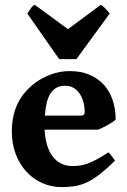

<svg xmlns="http://www.w3.org/2000/svg" viewBox="-20 -765 531 800"><path d="M252 -407.7Q230 -407.7 214.8 -399.2Q199.7 -390.6 189.7 -374.5Q179.7 -358.4 174.3 -335.4Q168.9 -312.5 167 -283.2H314.5Q325.7 -283.2 329.3 -286.9Q333 -290.5 333 -300.8Q333 -315.9 328.9 -334.5Q324.7 -353 315.2 -369.4Q305.7 -385.7 290 -396.7Q274.4 -407.7 252 -407.7ZM461.9 -267.1Q457.5 -262.2 448.5 -256.1Q439.5 -250 428.7 -244.1Q418 -238.3 407.2 -232.9Q396.5 -227.5 388.7 -224.6H166Q167.5 -190.9 175.5 -162.8Q183.6 -134.8 198 -115Q212.4 -95.2 233.4 -84.2Q254.4 -73.2 281.2 -73.2Q296.4 -73.2 311 -75Q325.7 -76.7 342.5 -82.5Q359.4 -88.4 380.6 -99.6Q401.9 -110.8 431.2 -129.9Q434.1 -128.4 438.5 -123.3Q442.9 -118.2 447 -112.5Q451.2 -106.9 454.6 -102.1Q458 -97.2 459 -95.2Q424.3 -61.5 397 -40Q369.6 -18.6 344.2 -6.3Q318.8 5.9 293.2 10.3Q267.6 14.6 236.8 14.6Q193.8 14.6 156 -2.2Q118.2 -19 90.1 -49.6Q62 -80.1 45.7 -122.6Q29.3 -165 29.3 -216.8Q29.3 -283.2 53.5 -333.3Q77.6 -383.3 127.4 -420.4Q154.8 -440.9 192.1 -454.8Q229.5 -468.8 270.5 -468.8Q318.4 -468.8 354.2 -453.1Q390.1 -437.5 414.1 -410.2Q438 -382.8 450 -345.9Q461.9 -309.1 461.9 -267.1ZM298.3 -518.6H226.6L93.8 -708.5Q99.6 -717.8 107.9 -729.5Q116.2 -741.2 124.5 -745.1L263.2 -643.6L400.4 -745.1Q404.3 -743.2 409.2 -739Q414.1 -734.9 419.2 -729.5Q424.3 -724.1 429 -718.5Q433.6 -712.9 437 -708.5Z"/></svg>

Font: Gentium Book Basic
Style: Bold
Weight: 700
Designer: J. Victor Gaultney and Annie Olsen
Foundry: SIL International
Version: Version 1.102; 2013; Maintenance release